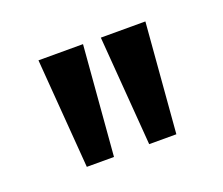

<svg xmlns="http://www.w3.org/2000/svg" viewBox="-57 -780 471 405"><g transform="rotate(-20 178.5 -578.0)"><path d="M159 -701H59L78 -455H139ZM299 -701H199L218 -455H279Z"/></g></svg>

Font: Bruno Ace SC
Style: Regular
Weight: 400
Designer: Astigmatic (AOETI)
Foundry: Astigmatic (AOETI)
Version: Version 1.000